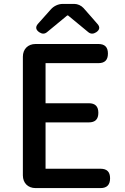

<svg xmlns="http://www.w3.org/2000/svg" viewBox="-20 -962 640 982"><path d="M97 -368V-65C97 -26 123 0 162 0H320H494C527 0 543 -17 543 -50C543 -83 527 -99 494 -99H213V-336H434C467 -336 483 -352 483 -385C483 -418 467 -434 434 -434H213V-639H483C516 -639 532 -655 532 -688C532 -721 516 -737 483 -737H162C123 -737 97 -711 97 -672ZM444 -879 407 -921C395 -934 377 -942 360 -942H326H301C278 -942 255 -931 240 -914L174 -840C160 -824 163 -809 181 -797C195 -788 208 -787 221 -798L324 -883H328L431 -798C444 -787 458 -788 472 -797C490 -809 493 -824 478 -840Z"/></svg>

Font: GenSenRounded2 TW M
Style: Regular
Weight: 500
Version: Version 2.100;PS 2.1;hotconv 16.6.51;makeotf.lib2.5.65220 DE